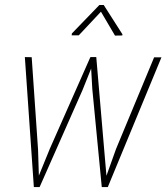

<svg xmlns="http://www.w3.org/2000/svg" viewBox="-20 -761 681 781"><path d="M182.6 -155.8 347.2 -527.8H369.1L315.4 -394L141.1 0H119.1ZM108.9 -528.3 134.8 -152.3 139.6 0H117.7L81.1 -528.8ZM452.1 -155.3 606.9 -527.8H636.7L418.5 0H396.5ZM371.6 -528.8 403.8 -152.3 417 0H394L355.5 -398.4L348.1 -528.8ZM401.9 -740.7 478 -621.6 477.5 -616.7 447.8 -616.2 390.6 -713.4 300.3 -617.2H271.5L272.5 -625L384.3 -740.7Z"/></svg>

Font: Roboto Condensed Thin
Style: Italic
Weight: 250
Italic angle: -12°
Designer: Christian Robertson
Foundry: Google
Version: Version 3.008; 2023